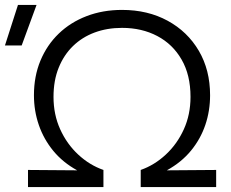

<svg xmlns="http://www.w3.org/2000/svg" viewBox="-74 -755 931 775"><path d="M39 0V-69L237.5 -67.5Q180 -99 141.2 -146Q102.5 -193 82.8 -250.2Q63 -307.5 63 -370.5Q63 -447 89.2 -510.2Q115.5 -573.5 163 -619.2Q210.5 -665 275.8 -690Q341 -715 418.5 -715Q522.5 -715 602.8 -671.2Q683 -627.5 728.5 -550Q774 -472.5 774 -370.5Q774 -307.5 754.8 -250.8Q735.5 -194 697 -147Q658.5 -100 599.5 -67.5L798.5 -69V0H494V-69Q549.5 -88.5 595.2 -131Q641 -173.5 668 -233Q695 -292.5 695 -364Q695 -452 659.2 -514.2Q623.5 -576.5 561 -609.5Q498.5 -642.5 418.5 -642.5Q358.5 -642.5 308 -623.8Q257.5 -605 220.5 -569Q183.5 -533 162.8 -481.5Q142 -430 142 -364Q142 -292.5 169 -233Q196 -173.5 241.8 -131Q287.5 -88.5 343.5 -69V0ZM-54 -571.5 -1.5 -735H73.5L13.5 -571.5Z"/></svg>

Font: Geologica Cursive ExtraLight
Style: Regular
Weight: 250
Designer: Sindre Bremnes, Frode Helland
Foundry: Monokrom Skriftforlag AS
Version: Version 1.010;gftools[0.9.28]